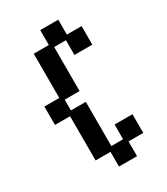

<svg xmlns="http://www.w3.org/2000/svg" viewBox="-202 -809 875 1004"><g transform="rotate(-30 235.5 -307.0)"><path d="M211 105V16H121V-251H30V-362H120V-629H211V-719H320V-629H409V-517H301V-606H230V-340H140V-275H230V-8H301V-97H409V16H320V105Z"/></g></svg>

Font: Pixelify Sans Medium
Style: Regular
Weight: 500
Designer: Stefie Justprince
Foundry: Typecalism Foundryline
Version: Version 1.000;February 13, 2025;FontCreator 15.0.0.3015 64-b